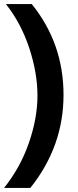

<svg xmlns="http://www.w3.org/2000/svg" viewBox="-36 -727 384 943"><path d="M-7 -707H120Q276 -514 276 -261Q276 -8 113 196H-16Q64 96 106 -25.5Q148 -147 148 -257.5Q148 -368 108 -490Q68 -612 -7 -707Z"/></svg>

Font: Hind Guntur SemiBold
Style: Regular
Weight: 600
Designer: Manushi Parikh, Hitesh Malaviya
Foundry: Indian Type Foundry
Version: Version 1.000;PS 1.0;hotconv 1.0.86;makeotf.lib2.5.63406; tt